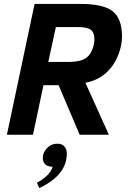

<svg xmlns="http://www.w3.org/2000/svg" viewBox="-20 -696 685 992"><path d="M542.5 0H391.6L282.7 -255.9H204.6L150.4 0H15.6L158.7 -675.8H394.5Q511.7 -675.8 560.1 -639.6Q610.4 -601.1 610.4 -507.8Q610.4 -461.9 591.3 -413.1Q543.5 -292.5 421.4 -268.1ZM328.6 -376Q369.1 -376 394.3 -382.8Q419.4 -389.6 434.6 -404.8Q449.7 -419.9 459.5 -447.3Q467.8 -471.7 467.8 -493.2Q467.8 -527.8 449.2 -542Q430.7 -556.2 382.3 -556.2H268.6L229.5 -376ZM182.6 275.9 170.9 248Q239.3 210.9 252 165.5Q221.2 165.5 208.5 146.5Q201.2 135.3 201.2 121.1Q201.2 90.3 225.6 66.4Q246.1 46.4 276.9 46.4Q304.7 46.4 317.4 66.9Q325.2 80.1 325.2 97.7Q325.2 208.5 182.6 275.9Z"/></svg>

Font: Cadman
Style: Bold Italic
Weight: 700
Italic angle: -12°
Designer: Paul James MIller
Foundry: High-Logic / Made with FontCreator
Version: Version 2.114;March 28, 2021;FontCreator 13.0.0.2683 64-bit